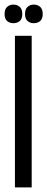

<svg xmlns="http://www.w3.org/2000/svg" viewBox="-27 -816 206 836"><path d="M38 0V-660H111V0ZM120 -715Q104 -715 93 -724.5Q82 -734 82 -755Q82 -776 93 -786Q104 -796 120 -796Q137 -796 148 -786Q159 -776 159 -755Q159 -734 148 -724.5Q137 -715 120 -715ZM31 -715Q15 -715 4 -724.5Q-7 -734 -7 -755Q-7 -776 4 -786Q15 -796 31 -796Q48 -796 59 -786Q70 -776 70 -755Q70 -734 59 -724.5Q48 -715 31 -715Z"/></svg>

Font: Bricolage Grotesque 48pt Condensed Light
Style: Regular
Weight: 300
Width: 3
Designer: Mathieu Triay
Foundry: Atelier Triay
Version: Version 1.000; ttfautohint (v1.8.4.7-5d5b);gftools[0.9.32]